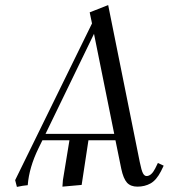

<svg xmlns="http://www.w3.org/2000/svg" viewBox="-20 -732 690 760"><path d="M40 -19 344.2 -639.2 335 -683.1 408.2 -711.9 533.2 -90.8Q540 -57.1 545.9 -46.1Q551.8 -35.2 560.1 -35.2Q579.1 -35.2 594.2 -64.9L605 -86.9L627.9 -76.2L617.2 -54.2Q599.1 -19 576.2 -6.1Q553.2 6.8 523.9 6.8Q497.1 6.8 482.7 -9Q468.3 -24.9 460 -64L437 -176.8H330.1L303.2 0L227.1 6.8L229 -19L254.9 -176.8H147.9L132.8 -146Q95.2 -69.3 89.8 1Q71.8 2.4 46.9 7.8ZM160.2 -202.1H432.1L352.1 -598.1Z"/></svg>

Font: Dihjauti
Style: Italic
Weight: 400
Italic angle: -9°
Designer: T. Christopher White
Version: Version 3.0.0